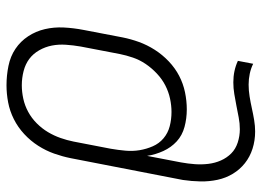

<svg xmlns="http://www.w3.org/2000/svg" viewBox="-127 -455 804 590"><g transform="rotate(-90 275.0 -160.0)"><path d="M166 222Q138 222 113 214Q88 206 68.5 190.5Q49 175 36 153.5Q23 132 17.5 106.5Q12 81 12.5 54Q13 27 17 0L84 -345Q89 -370 98 -395.5Q107 -421 122 -444.5Q137 -468 158 -487.5Q179 -507 204 -519.5Q229 -532 255.5 -537Q282 -542 308 -542Q338 -542 367.5 -536Q397 -530 420 -514.5Q443 -499 458.5 -475.5Q474 -452 480.5 -424Q487 -396 485.5 -366Q484 -336 478 -305L455 -185Q450 -160 441 -135Q432 -110 417 -86.5Q402 -63 381.5 -43.5Q361 -24 337 -11.5Q313 1 286.5 6.5Q260 12 234 12Q206 12 180 5Q154 -2 135.5 -19Q117 -36 106 -60Q95 -84 91 -110L71 -6Q67 16 65.5 37Q64 58 66.5 78.5Q69 99 77 117Q85 135 98.5 148.5Q112 162 132 168.5Q152 175 173 175Q191 175 209 171.5Q227 168 245 164.5Q263 161 281 158Q299 155 317 155Q335 155 351.5 158.5Q368 162 383 169L374 216Q360 209 343.5 205.5Q327 202 310 202Q292 202 273.5 205Q255 208 237 212Q219 216 201 219Q183 222 166 222ZM226 -35Q246 -35 267 -39.5Q288 -44 307.5 -54Q327 -64 344 -80Q361 -96 373.5 -114.5Q386 -133 393 -153.5Q400 -174 404 -194L427 -314Q431 -337 432.5 -359.5Q434 -382 430 -402.5Q426 -423 415.5 -441.5Q405 -460 389 -472Q373 -484 351.5 -489.5Q330 -495 308 -495Q288 -495 267 -490.5Q246 -486 226.5 -475.5Q207 -465 191 -449Q175 -433 164 -414.5Q153 -396 146 -376Q139 -356 135 -336L113 -222Q109 -199 107 -176.5Q105 -154 108.5 -133Q112 -112 120.5 -92.5Q129 -73 145 -59.5Q161 -46 182 -40.5Q203 -35 226 -35Z"/></g></svg>

Font: Lode Dark
Style: Italic
Weight: 400
Italic angle: -11°
Monospace: yes
Designer: Belleve Invis
Foundry: Belleve Invis
Version: Version 29.2.0; ttfautohint (v1.8.3)